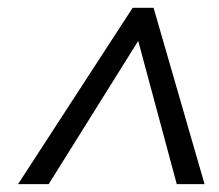

<svg xmlns="http://www.w3.org/2000/svg" viewBox="-20 -739 557 489"><path d="M25.9 -270 317.9 -719.2H371.1L501 -270H430.2L332 -634.8L104 -270Z"/></svg>

Font: CAA NEO Sans
Style: Italic
Weight: 400
Italic angle: -12°
Version: Version 1.10